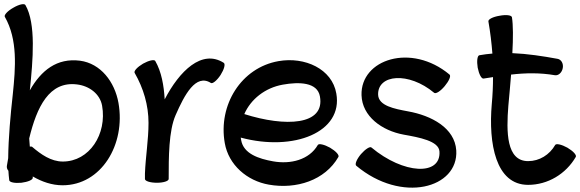

<svg xmlns="http://www.w3.org/2000/svg" viewBox="-20 -852 2762 914"><path d="M3 -772C65 -663 54 -530 41 -404C30 -305 20 -196 19 -99C17 -87 15 -75 13 -64C11 -55 14 -46 20 -39C21 -24 22 -9 24 6C25 16 51 21 82 18C113 14 137 4 136 -6C136 -8 136 -10 136 -12C179 13 227 30 278 30C462 30 579 -164 544 -362C526 -463 459 -550 361 -563C251 -577 176 -517 122 -422C137 -566 152 -740 101 -828C96 -837 70 -831 43 -815C16 -800 -2 -780 3 -772ZM133 -153C130 -155 127 -155 122 -154C121 -167 120 -180 119 -193C155 -342 214 -467 347 -450C405 -443 456 -405 466 -349C490 -214 406 -83 279 -83C223 -83 175 -117 133 -153Z M783 0C783 -103 783 -229 816 -304C858 -400 912 -503 984 -457C992 -452 1013 -469 1030 -495C1047 -522 1054 -547 1045 -553C941 -619 834 -514 764 -379C760 -445 749 -510 719 -562C714 -570 688 -564 661 -549C634 -533 616 -514 621 -505C663 -432 687 -351 687 -267C687 -186 673 -106 670 -26C670 -19 670 -12 670 -4C670 -4 670 -3 670 -2C670 -1 670 -1 670 0C670 10 695 18 727 18C758 18 783 10 783 0Z M1591 -105C1596 -114 1578 -133 1551 -149C1524 -164 1498 -170 1493 -162C1452 -91 1363 -69 1280 -84C1212 -96 1139 -120 1128 -185C1127 -189 1127 -193 1126 -197C1379 -129 1614 -223 1581 -407C1561 -524 1431 -583 1306 -561C1128 -530 1018 -352 1050 -171C1068 -67 1156 9 1260 27C1390 50 1527 7 1591 -105ZM1326 -449C1404 -463 1491 -461 1503 -393C1528 -255 1338 -247 1143 -309C1174 -380 1242 -434 1326 -449Z M1676 -63C1892 118 2163 44 2152 -136C2145 -243 2034 -302 1922 -322C1858 -334 1782 -348 1780 -401C1777 -498 1925 -512 2047 -410C2055 -404 2077 -418 2097 -442C2117 -466 2128 -490 2120 -497C1938 -649 1696 -570 1701 -399C1704 -298 1798 -230 1902 -211C1975 -198 2069 -181 2072 -131C2080 -14 1901 -22 1748 -150C1741 -156 1719 -142 1698 -118C1678 -94 1668 -70 1676 -63Z M2282 -478C2297 -480 2312 -483 2327 -485C2327 -442 2325 -399 2321 -356C2305 -170 2339 28 2494 28C2588 28 2674 -24 2721 -105C2726 -114 2708 -133 2681 -149C2654 -164 2628 -170 2623 -162C2596 -115 2548 -85 2494 -85C2390 -85 2390 -224 2400 -349C2404 -394 2409 -445 2413 -497C2482 -505 2552 -506 2621 -494C2638 -491 2655 -506 2659 -528C2663 -549 2652 -569 2634 -572C2563 -585 2491 -596 2419 -599C2423 -670 2423 -734 2417 -770C2415 -780 2389 -783 2358 -777C2327 -772 2303 -760 2305 -750C2314 -699 2320 -648 2324 -597C2303 -595 2283 -593 2262 -589C2252 -587 2249 -561 2254 -530C2260 -499 2272 -476 2282 -478Z"/></svg>

Font: Nupuram SemiBold
Style: Regular
Weight: 600
Designer: Santhosh Thottingal (santhosh.thottingal@gmail.com)
Foundry: SMC
Version: Version 1.000